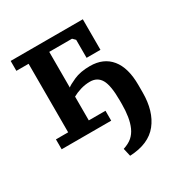

<svg xmlns="http://www.w3.org/2000/svg" viewBox="-172 -662 961 1007"><g transform="rotate(-30 308.5 -158.0)"><path d="M470 -530V-345H386V-454L370 -470H232V-254Q241 -263 281 -281Q321 -299 379 -299Q461 -299 505.5 -244.5Q550 -190 550 -86V-41Q550 73 496 141Q442 209 327 214L316 166Q350 155 370 137.5Q390 120 402 93.5Q414 67 419.5 32.5Q425 -2 425 -41V-65Q425 -155 404 -191.5Q383 -228 338 -228Q309 -228 281 -219.5Q253 -211 232 -199V-55H333V5H33V-55H107V-470H33V-530Z"/></g></svg>

Font: PT Serif Caption
Style: Semibold
Weight: 600
Designer: A.Korolkova, O.Umpeleva, V.Yefimov
Foundry: ParaType Ltd
Version: Version 1.00;May 2, 2020;FontCreator 12.0.0.2544 64-bit